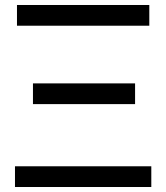

<svg xmlns="http://www.w3.org/2000/svg" viewBox="-20 -749 666 769"><path d="M586 0H40V-83H586ZM578 -646H48V-729H578ZM521 -332H112V-415H521Z"/></svg>

Font: ColatingCofangSans
Style: Regular
Weight: 400
Foundry: GNU
Version: Version 412.227;June 27, 2022;FontCreator 11.0.0.2412 32-bit